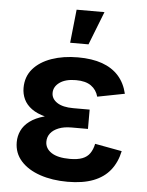

<svg xmlns="http://www.w3.org/2000/svg" viewBox="-54 -810 663 865"><g transform="rotate(5 277.0 -378.0)"><path d="M283.7 9.8Q214.4 9.8 159.2 -9Q104 -27.8 72.3 -63.2Q40.5 -98.6 40.5 -148.4Q40.5 -175.8 52 -200.4Q63.5 -225.1 88.9 -244.1Q114.3 -263.2 154.8 -274.4Q195.3 -285.6 252.9 -285.6H355V-235.4H280.8Q246.6 -235.4 222.7 -225.8Q198.7 -216.3 186 -200Q173.3 -183.6 173.3 -162.1Q173.3 -131.3 201.9 -112.5Q230.5 -93.8 285.2 -93.8Q320.3 -93.8 342 -102.3Q363.8 -110.8 375.7 -128.2Q387.7 -145.5 393.1 -171.4L515.1 -148.9Q504.4 -98.1 476.1 -62.5Q447.8 -26.9 400.1 -8.5Q352.5 9.8 283.7 9.8ZM252.9 -264.2Q198.2 -264.2 159.7 -273.9Q121.1 -283.7 96.7 -301.5Q72.3 -319.3 61 -343.3Q49.8 -367.2 49.8 -394.5Q49.8 -445.3 80.1 -480.5Q110.4 -515.6 163.3 -534.2Q216.3 -552.7 282.7 -552.7Q346.2 -552.7 392.1 -536.4Q438 -520 466.8 -487.8Q495.6 -455.6 506.8 -407.7L383.8 -383.8Q375.5 -414.6 350.8 -432.1Q326.2 -449.7 282.2 -449.7Q235.4 -449.7 208.7 -430.7Q182.1 -411.6 182.1 -383.3Q182.1 -356.4 207.8 -339.6Q233.4 -322.8 280.8 -322.8H355V-264.2ZM241.2 -615.2 257.3 -766.1H383.3L324.2 -615.2Z"/></g></svg>

Font: Inter Cardless
Style: Bold
Weight: 700
Designer: Rasmus Andersson
Foundry: rsms
Version: Version 4.001;git-9221beed3